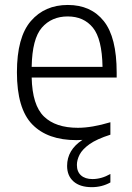

<svg xmlns="http://www.w3.org/2000/svg" viewBox="-20 -570 544 794"><path d="M359.5 204Q311 204 284.2 180.5Q257.5 157 257.5 116Q257.5 50 321 8.5Q308.5 9.5 296 9.5Q176.5 9.5 113.2 -55.8Q50 -121 50 -271Q50 -416 107.5 -482.8Q165 -549.5 260.5 -549.5Q356 -549.5 409.2 -482.8Q462.5 -416 462.5 -270V-249.5H111Q113.5 -135 161.8 -88.2Q210 -41.5 302 -41.5Q360 -41.5 436.5 -64.5V-13Q380 5 350.2 26.2Q320.5 47.5 309.2 69.5Q298 91.5 298 112Q298 140 315 155.2Q332 170.5 362.5 170.5Q399.5 170.5 436.5 149.5V184.5Q401.5 204 359.5 204ZM260 -502Q193.5 -502 153.2 -455.8Q113 -409.5 111 -293.5H404Q402 -409 364.2 -455.5Q326.5 -502 260 -502Z"/></svg>

Font: Encode Sans Lt
Style: Regular
Weight: 300
Designer: Multiple Designers
Foundry: Impallari Type
Version: Version 3.002; ttfautohint (v1.8.3) -l 8 -r 50 -G 200 -x 14 